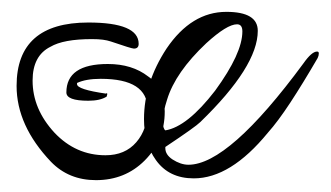

<svg xmlns="http://www.w3.org/2000/svg" viewBox="-20 -283 558 324"><path d="M142 21Q96 21 66 -10Q8 -71 8 -138Q8 -245 129 -245Q214 -245 214 -209Q214 -201 206 -201Q202 -201 167 -213Q161 -215 153.5 -216Q146 -217 135 -217Q87 -217 65 -204Q35 -189 35 -147Q35 -99 72 -59Q108 -21 158 -21Q191 -21 210 -43Q229 -65 229 -99Q229 -150 150 -150Q125 -150 110 -143V-141Q110 -132 159 -125Q161 -127 161 -124L160 -120Q149 -113 129 -113Q92 -113 92 -127Q92 -175 162 -175Q203 -175 230 -154Q258 -135 258 -95Q258 -46 224 -12Q191 21 142 21ZM307 18Q265 18 243 -13Q223 -41 223 -82Q223 -143 261 -201Q303 -263 362 -263Q415 -263 415 -231Q415 -171 318 -77Q310 -69 259 -35V-33Q259 -22 271 -14Q285 -5 298 -5Q366 -5 492 -176Q506 -196 515 -196Q518 -196 518 -193Q518 -191 517.5 -189Q517 -187 516 -185Q491 -142 470 -110Q449 -78 432 -59Q369 18 307 18ZM259 -63Q296 -69 343 -130Q389 -193 389 -230Q389 -242 380 -242Q363 -242 328 -210Q276 -161 262 -115Q255 -94 255 -77Q255 -66 259 -63Z"/></svg>

Font: Ole
Style: Regular
Weight: 400
Designer: Robert E. Leuschke
Foundry: Robert E. Leuschke
Version: Version 1.010; ttfautohint (v1.8.3)